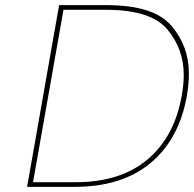

<svg xmlns="http://www.w3.org/2000/svg" viewBox="-20 -724 752 744"><path d="M394 -704Q576 -704 644 -624.5Q712 -545 712 -439Q712 -398 704 -352Q674 -184 563 -92Q452 0 270 0H85L209 -704ZM273 -18Q447 -18 551.5 -106Q656 -194 684 -352Q692 -396 692 -434Q692 -534 628.5 -610Q565 -686 391 -686H226L108 -18Z"/></svg>

Font: Fz Poppins Thin
Style: Italic
Weight: 100
Italic angle: -10°
Designer: Ninad Kale (Devanagari), Jonny Pinhorn (Latin)
Foundry: Indian Type Foundry
Version: Vit hóa bi Vntype.Com & FontZin.Com